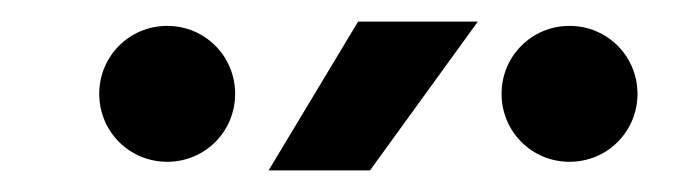

<svg xmlns="http://www.w3.org/2000/svg" viewBox="-20 -729 640 178"><path d="M135 -579C170 -579 198 -607 198 -642C198 -677 170 -705 135 -705C100 -705 72 -677 72 -642C72 -607 100 -579 135 -579ZM229 -571H323L423 -709H312ZM445 -642C445 -607 473 -579 508 -579C543 -579 571 -607 571 -642C571 -677 543 -705 508 -705C473 -705 445 -677 445 -642Z"/></svg>

Font: Hibana 45 SubMedium
Style: Regular
Weight: 500
Width: 6
Designer: pygmalion
Foundry: ybstudio
Version: Version 2021.007;FEAKit 1.0